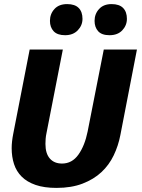

<svg xmlns="http://www.w3.org/2000/svg" viewBox="-20 -911 696 938"><path d="M287 -669 207 -260Q204 -246 203 -233Q202 -220 202 -208Q202 -161 223.5 -136.5Q245 -112 283 -112Q332 -112 363 -155.5Q394 -199 408 -268L487 -669H649L568 -251Q558 -199 535.5 -152Q513 -105 475.5 -70Q438 -35 383.5 -14Q329 7 256 7Q196 7 154 -7.5Q112 -22 86 -48Q60 -74 48.5 -109.5Q37 -145 37 -187Q37 -219 45 -259L125 -669ZM308 -891Q346 -891 364.5 -872Q383 -853 383 -819Q383 -787 360 -763Q337 -739 298 -739Q260 -739 242 -758.5Q224 -778 224 -809Q224 -843 246 -867Q268 -891 308 -891ZM525 -891Q563 -891 581.5 -872Q600 -853 600 -819Q600 -787 577.5 -763Q555 -739 515 -739Q477 -739 459.5 -758.5Q442 -778 442 -809Q442 -843 464 -867Q486 -891 525 -891Z"/></svg>

Font: Amaranth
Style: Bold Italic
Weight: 700
Italic angle: -12°
Designer: Gesine Todt
Foundry: Gesine Todt
Version: Version 1.001